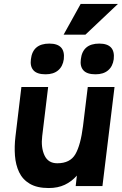

<svg xmlns="http://www.w3.org/2000/svg" viewBox="-20 -939 615 969"><path d="M387 -919H575L411 -764H301ZM136 -640Q145 -719 229 -719Q311 -719 302 -640Q297 -604 273.5 -584Q250 -564 210 -564Q167 -564 149 -584Q131 -604 136 -640ZM388 -640Q397 -719 481 -719Q563 -719 554 -640Q549 -604 525.5 -584Q502 -564 462 -564Q419 -564 401 -584Q383 -604 388 -640ZM193 -252Q186 -195 204.5 -155Q223 -115 269 -115Q334 -115 360.5 -161Q387 -207 399 -303L423 -500H558L497 0H362L368 -53Q342 -23 307 -6.5Q272 10 226 10Q167 10 130.5 -11.5Q94 -33 76.5 -70Q59 -107 55.5 -153.5Q52 -200 58 -250L88 -500H223Z"/></svg>

Font: Haskoy ExtraBold
Style: Italic
Weight: 800
Designer: Ertekin Erdin
Foundry: Ertekin Erdin
Version: Version 2.000; ttfautohint (v1.8.4.7-5d5b)